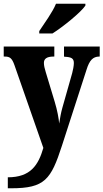

<svg xmlns="http://www.w3.org/2000/svg" viewBox="-22 -786 556 1032"><path d="M189 -619V-606H260C320 -644 414 -721 437 -756V-766H279C261 -721 216 -660 189 -619ZM20 167V226H38C219 226 252 179 311 -3L443 -411C459 -463 478 -481 510 -482H514V-536H322V-482L326 -481C361 -479 375 -473 375 -447C375 -433 370 -407 366 -393L313 -206C306 -181 301 -154 296 -122C294 -149 286 -193 272 -239L224 -398C218 -417 214 -434 214 -448C214 -469 228 -482 266 -482H270V-536H-2V-482H3C30 -482 42 -475 56 -435L211 9C184 102 142 167 20 167Z"/></svg>

Font: Noto Serif Myanmar Condensed ExtraBold
Style: Regular
Weight: 800
Width: 3
Designer: Ben Mitchell and the Monotype Design Team
Foundry: Monotype Imaging Inc.
Version: Version 2.106